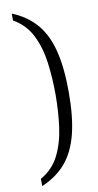

<svg xmlns="http://www.w3.org/2000/svg" viewBox="-97 -794 487 958"><g transform="rotate(-10 146.5 -315.0)"><path d="M36 122V85Q98 50 129 -12Q160 -74 170.5 -153Q181 -232 181 -316Q181 -401 170.5 -479.5Q160 -558 129 -620Q98 -682 36 -717V-752Q110 -722 157 -668Q204 -614 226 -528Q248 -442 248 -316Q248 -190 226 -104Q204 -18 157 36.5Q110 91 36 122Z"/></g></svg>

Font: Noto Serif Tamil SemiCondensed Light
Style: Regular
Weight: 300
Width: 4
Designer: Indian Type Foundry, Tom Grace, and the Monotype Design Team
Foundry: Monotype Imaging Inc.
Version: Version 2.004; ttfautohint (v1.8.4.7-5d5b)